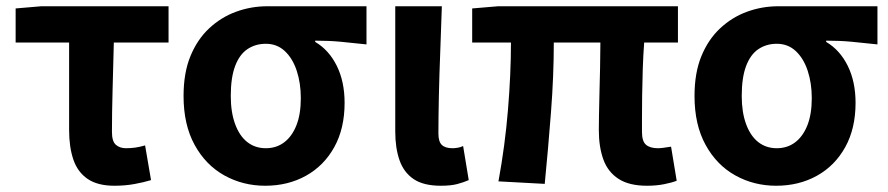

<svg xmlns="http://www.w3.org/2000/svg" viewBox="-20 -580 2839 614"><path d="M346 14Q292 14 260 -8Q228 -30 214.5 -70Q201 -110 201 -164V-444H30V-553L112 -560H519V-444H344Q342 -366 340 -291.5Q338 -217 338 -158Q338 -128 350.5 -117Q363 -106 383 -106Q398 -106 412.5 -108Q427 -110 444 -115L463 -4Q440 3 410 8.5Q380 14 346 14Z M828 14Q757 14 697.5 -19Q638 -52 602.5 -116.5Q567 -181 567 -273Q567 -347 589 -400.5Q611 -454 649 -489.5Q687 -525 735 -542.5Q783 -560 835 -560H1152V-438Q1106 -443 1069 -446.5Q1032 -450 988 -450V-446Q1032 -420 1057 -369.5Q1082 -319 1082 -251Q1082 -169 1049 -109.5Q1016 -50 958.5 -18Q901 14 828 14ZM830 -106Q864 -106 889 -125Q914 -144 928 -179.5Q942 -215 942 -266Q942 -314 929 -353.5Q916 -393 891 -416.5Q866 -440 830 -440Q797 -440 771.5 -423Q746 -406 732 -369Q718 -332 718 -273Q718 -221 732 -183Q746 -145 771 -125.5Q796 -106 830 -106Z M1390 14Q1334 14 1302.5 -7.5Q1271 -29 1257.5 -68Q1244 -107 1244 -159V-560H1393Q1391 -492 1388 -417.5Q1385 -343 1383.5 -274Q1382 -205 1382 -153Q1382 -127 1393 -116.5Q1404 -106 1427 -106Q1434 -106 1443.5 -107.5Q1453 -109 1461 -113L1479 -4Q1463 3 1442.5 8.5Q1422 14 1390 14Z M2049 14Q1992 14 1958 -8Q1924 -30 1909.5 -70Q1895 -110 1895 -164Q1895 -179 1895.5 -210Q1896 -241 1897 -281Q1898 -321 1899 -363.5Q1900 -406 1900 -444H1751Q1751 -338 1742 -221Q1733 -104 1722 8L1574 0Q1595 -114 1604.5 -229.5Q1614 -345 1614 -444H1490V-553L1573 -560H2148V-444H2040Q2037 -404 2035.5 -359.5Q2034 -315 2033.5 -273.5Q2033 -232 2033 -201.5Q2033 -171 2033 -158Q2033 -128 2046 -117Q2059 -106 2084 -106Q2097 -106 2126 -111L2144 -2Q2129 4 2104 9Q2079 14 2049 14Z M2462 14Q2391 14 2331.5 -19Q2272 -52 2236.5 -116.5Q2201 -181 2201 -273Q2201 -347 2223 -400.5Q2245 -454 2283 -489.5Q2321 -525 2369 -542.5Q2417 -560 2469 -560H2786V-438Q2740 -443 2703 -446.5Q2666 -450 2622 -450V-446Q2666 -420 2691 -369.5Q2716 -319 2716 -251Q2716 -169 2683 -109.5Q2650 -50 2592.5 -18Q2535 14 2462 14ZM2464 -106Q2498 -106 2523 -125Q2548 -144 2562 -179.5Q2576 -215 2576 -266Q2576 -314 2563 -353.5Q2550 -393 2525 -416.5Q2500 -440 2464 -440Q2431 -440 2405.5 -423Q2380 -406 2366 -369Q2352 -332 2352 -273Q2352 -221 2366 -183Q2380 -145 2405 -125.5Q2430 -106 2464 -106Z"/></svg>

Font: Noto Sans KR
Style: Bold
Weight: 700
Designer: Ryoko NISHIZUKA  (kana, bopomofo & ideographs); Paul D. Hunt (Latin, Greek & Cyrillic); Sandoll Communications , Soo-you
Foundry: Adobe
Version: Version 2.004-H2;hotconv 1.0.118;makeotfexe 2.5.65603